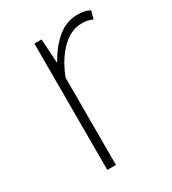

<svg xmlns="http://www.w3.org/2000/svg" viewBox="-139 -617 622 694"><g transform="rotate(-30 171.5 -270.0)"><path d="M105 -527H135L141 -428H143Q169 -476 206.5 -508Q244 -540 292 -540Q306 -540 317.5 -538Q329 -536 343 -529L334 -496Q321 -501 312 -503Q303 -505 287 -505Q269 -505 250 -497.5Q231 -490 212 -473.5Q193 -457 174.5 -430Q156 -403 141 -364V0H105Z"/></g></svg>

Font: SpoqaHanSansJP-Thin
Style: Regular
Weight: 250
Designer: [Source Han Sans]
Ryoko NISHIZUKA  (kana & ideographs); Paul D. Hunt (Latin, Greek & Cyrillic); Wenlong ZHANG  (bopomofo
Foundry: Spoqa (http://bi.spoqa.com)
Version: Version 1.002.20150607